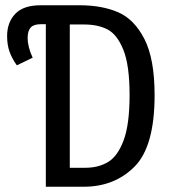

<svg xmlns="http://www.w3.org/2000/svg" viewBox="-20 -709 652 729"><path d="M567 -348Q567 -153 491 -76.5Q415 0 298 0H154V-617H134Q108 -617 96.5 -604.5Q85 -592 85 -565Q85 -531 104 -490L44 -461Q26 -486 16.5 -512Q7 -538 7 -572Q7 -624 38 -656.5Q69 -689 134 -689H283Q367 -689 428.5 -662.5Q490 -636 528.5 -560.5Q567 -485 567 -348ZM472 -348Q472 -461 448.5 -519.5Q425 -578 388.5 -597Q352 -616 300 -616H245V-72H304Q354 -72 390.5 -94Q427 -116 449.5 -176.5Q472 -237 472 -348Z"/></svg>

Font: Fira Sans Compressed
Style: Regular
Weight: 400
Width: 1
Designer: bBox Type GmbH & Carrois Corporate GbR & Edenspiekermann AG
Foundry: bBox Type GmbH & Carrois Corporate GbR & Edenspiekermann AG
Version: Version 4.301